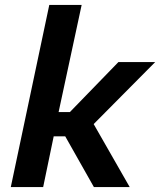

<svg xmlns="http://www.w3.org/2000/svg" viewBox="-20 -763 653 783"><path d="M24 0 181 -743H313L219 -306H265L463 -510H613L362 -257L509 0H363L246 -207H199L156 0Z"/></svg>

Font: Saira Thin SemiBold
Style: Italic
Weight: 600
Italic angle: -12°
Version: Version 1.101